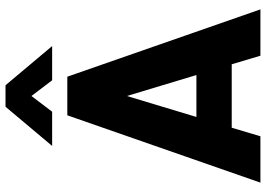

<svg xmlns="http://www.w3.org/2000/svg" viewBox="-154 -810 964 696"><g transform="rotate(-90 328.0 -462.0)"><path d="M443 -104H213L182 0H14L258 -700H398L642 0H474ZM404 -232 328 -484 252 -232ZM289 -924H367L509 -755H385L328 -830L271 -755H147Z"/></g></svg>

Font: Sarabun ExtraBold
Style: Regular
Weight: 800
Version: Version 1.000; ttfautohint (v1.6)